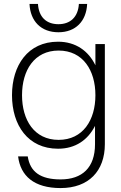

<svg xmlns="http://www.w3.org/2000/svg" viewBox="-20 -744 615 976"><path d="M288 212C431 212 513 125 513 -11V-520H465V-412C430 -485 365 -532 275 -532C122 -532 41 -412 41 -260C41 -108 122 12 275 12C364 12 427 -33 463 -104V-11C463 108 398 168 288 168C186 168 133 130 121 51H72C84 150 153 212 288 212ZM92 -260C92 -386 154 -487 278 -487C402 -487 465 -386 465 -260C465 -134 402 -33 278 -33C154 -33 92 -134 92 -260ZM130 -724C134 -636 189 -580 277 -580C364 -580 419 -636 423 -724H381C377 -657 337 -621 277 -621C216 -621 177 -657 173 -724Z"/></svg>

Font: Aspekta 200
Style: Regular
Weight: 200
Designer: Ivo Dolenc
Version: Version 2.000